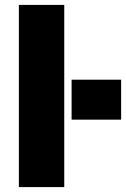

<svg xmlns="http://www.w3.org/2000/svg" viewBox="-20 -763 514 783"><path d="M57 -743H242V0H57ZM272 -438H474V-275H272Z"/></svg>

Font: Saira Stencil
Style: Regular
Weight: 400
Designer: Hector Gatti with collaboration of the Omnibus-Type team
Foundry: Omnibus-Type
Version: Version 1.003